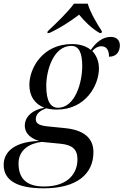

<svg xmlns="http://www.w3.org/2000/svg" viewBox="-68 -786 673 1046"><path d="M192 -616 190 -606H200C254 -630 316 -670 363 -706C392 -670 433 -630 475 -606H485L487 -616C461 -655 423 -720 410 -766H335C302 -720 234 -655 192 -616ZM170 240C350 240 441 163 441 43C441 -37 385 -78 286 -88L196 -97C154 -101 127 -109 127 -136C127 -165 147 -182 184 -196C202 -191 222 -189 242 -189C400 -189 471 -323 471 -413C471 -451 458 -483 435 -508C448 -524 466 -534 484 -534C515 -534 526 -509 526 -477C571 -477 585 -510 585 -539C585 -566 568 -585 535 -585C490 -585 453 -553 427 -514C400 -536 364 -546 324 -546C166 -546 92 -417 92 -323C92 -263 121 -219 174 -199C100 -186 67 -143 67 -103C67 -70 84 -38 144 -18C26 -15 -48 32 -48 112C-48 196 24 240 170 240ZM248 -199C208 -199 184 -234 184 -319C184 -399 221 -536 321 -536C361 -536 380 -500 380 -426C380 -336 341 -199 248 -199ZM172 230C67 230 33 178 33 104C33 32 91 -5 159 -13L261 -3C326 3 354 28 354 82C354 156 305 230 172 230Z"/></svg>

Font: Noto Serif Display
Style: Italic
Weight: 400
Italic angle: -12°
Designer: Monotype Design Team
Foundry: Monotype Imaging Inc.
Version: Version 2.009